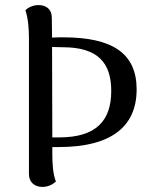

<svg xmlns="http://www.w3.org/2000/svg" viewBox="-20 -724 603 756"><path d="M229 -577C219 -577 200 -577 185 -576L184 -655C184 -686 163 -704 132 -704C107 -704 88 -692 80 -684C91 -651 94 -611 94 -572V-38C94 -7 116 12 147 12C173 12 191 -1 200 -9C188 -41 186 -81 186 -120V-145H212C413 -145 518 -222 518 -372C518 -514 423 -577 229 -577ZM213 -183H186L185 -539C200 -539 219 -538 227 -538C365 -538 418 -477 418 -366C418 -249 359 -183 213 -183Z"/></svg>

Font: Arima Koshi Medium
Style: Regular
Weight: 500
Designer: Joana Correia and Natanael Gama
Foundry: NDISCOVER
Version: Version 1.019;PS 001.019;hotconv 1.0.88;makeotf.lib2.5.64775